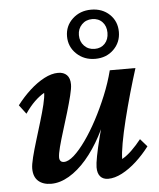

<svg xmlns="http://www.w3.org/2000/svg" viewBox="-50 -719 639 771"><g transform="rotate(-5 269.0 -333.5)"><path d="M191.4 -433.6Q213.9 -433.6 226.6 -420.9Q239.3 -408.2 239.3 -382.8Q239.3 -367.2 231.9 -337.9Q224.6 -308.6 213.9 -272.5Q203.1 -236.3 191.9 -200.7Q180.7 -165 173.3 -136.7Q166 -108.4 166 -94.7Q166 -85.9 170.4 -80.6Q174.8 -75.2 184.6 -75.2Q202.1 -75.2 225.1 -95.7Q248 -116.2 272.9 -151.4Q297.9 -186.5 321.8 -231.4Q345.7 -276.4 366.2 -326.2Q386.7 -376 399.4 -425.8H502.9Q488.3 -379.9 473.1 -326.7Q458 -273.4 445.3 -222.2Q432.6 -170.9 425.3 -129.9Q418 -88.9 418 -66.4Q438.5 -78.1 457.5 -96.7Q476.6 -115.2 496.1 -139.6L523.4 -108.4Q499 -76.2 470.2 -49.8Q441.4 -23.4 411.6 -7.8Q381.8 7.8 355.5 7.8Q335 7.8 323.7 -4.9Q312.5 -17.6 312.5 -42Q312.5 -56.6 318.4 -87.4Q324.2 -118.2 336.4 -166Q348.6 -213.9 369.1 -281.2H377.9Q358.4 -218.8 330.1 -166Q301.8 -113.3 268.1 -74.2Q234.4 -35.2 197.8 -13.7Q161.1 7.8 126 7.8Q92.8 7.8 73.7 -9.3Q54.7 -26.4 54.7 -59.6Q54.7 -75.2 62 -104.5Q69.3 -133.8 80.6 -170.4Q91.8 -207 103 -244.1Q114.3 -281.2 121.6 -311.5Q128.9 -341.8 128.9 -358.4Q108.4 -346.7 89.4 -328.1Q70.3 -309.6 50.8 -281.2L23.4 -317.4Q47.9 -349.6 76.7 -376Q105.5 -402.3 135.3 -418Q165 -433.6 191.4 -433.6ZM345.7 -476.6Q300.8 -476.6 270.5 -505.4Q240.2 -534.2 240.2 -576.2Q240.2 -618.2 270.5 -646.5Q300.8 -674.8 345.7 -674.8Q390.6 -674.8 419.9 -647Q449.2 -619.1 449.2 -576.2Q449.2 -534.2 419.9 -505.4Q390.6 -476.6 345.7 -476.6ZM346.7 -516.6Q372.1 -516.6 387.7 -533.2Q403.3 -549.8 403.3 -577.1Q403.3 -603.5 387.7 -620.1Q372.1 -636.7 346.7 -636.7Q321.3 -636.7 304.7 -619.6Q288.1 -602.5 288.1 -577.1Q288.1 -550.8 304.7 -533.7Q321.3 -516.6 346.7 -516.6Z"/></g></svg>

Font: Crimson Pro SemiBold
Style: Italic
Weight: 600
Italic angle: -12°
Designer: Jacques Le Bailly
Foundry: Baron von Fonthausen
Version: Version 1.003